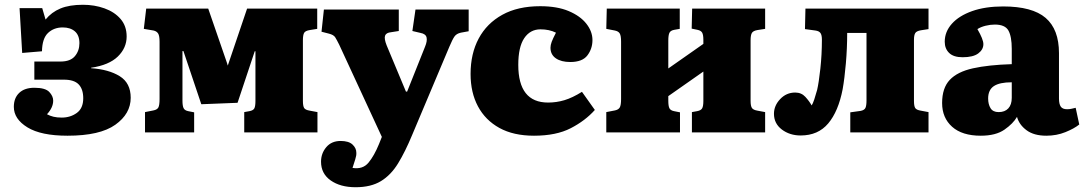

<svg xmlns="http://www.w3.org/2000/svg" viewBox="-20 -555 4545 805"><path d="M263 14Q152 14 95 -21Q38 -56 38 -107Q38 -144 60.5 -165.5Q83 -187 124 -187Q170 -187 186.5 -169.5Q203 -152 203 -133Q203 -104 177 -76Q190 -69 204.5 -65.5Q219 -62 239 -62Q275 -62 302 -81.5Q329 -101 329 -143Q329 -181 310 -201Q291 -221 248 -221H124V-297H234Q275 -297 294 -319.5Q313 -342 313 -374Q313 -407 294 -423.5Q275 -440 243 -440Q206 -440 181.5 -417Q157 -394 156 -340L73 -333L62 -521H157L171 -473Q196 -504 233.5 -519.5Q271 -535 328 -535Q376 -535 418 -520Q460 -505 485.5 -475.5Q511 -446 511 -402Q511 -354 474 -318Q437 -282 362 -271V-269Q436 -264 482 -235.5Q528 -207 528 -145Q528 -78 463.5 -32Q399 14 263 14Z M588 0V-85L623 -92Q639 -95 644 -104.5Q649 -114 649 -140V-380Q649 -405 643 -414.5Q637 -424 624 -427L583 -434L593 -519H853L931 -293L935 -280L1016 -519H1310V-434L1279 -429Q1260 -426 1255 -417Q1250 -408 1250 -386V-132Q1250 -111 1255 -102.5Q1260 -94 1279 -91L1311 -85V0H1004V-85L1026 -89Q1042 -92 1046.5 -101Q1051 -110 1051 -132V-340H1048L976 -124L824 -118L749 -341H745V-133Q745 -112 749.5 -102Q754 -92 769 -89L794 -84V0Z M1471 230Q1407 230 1366.5 201.5Q1326 173 1326 123Q1326 88 1348 62Q1370 36 1408 36Q1442 36 1458 51Q1474 66 1474 85Q1475 96 1469.5 113Q1464 130 1458 149Q1501 156 1525 127Q1549 98 1569 49L1581 19L1402 -368Q1392 -388 1385.5 -398.5Q1379 -409 1359 -414L1328 -422L1338 -515H1652V-425L1620 -420Q1599 -418 1594.5 -405.5Q1590 -393 1601 -365L1682 -171H1687L1762 -359Q1772 -383 1768.5 -398Q1765 -413 1743 -417L1709 -425L1722 -515H1945V-424L1912 -418Q1894 -414 1885.5 -402Q1877 -390 1864 -359L1708 11Q1679 81 1649 130Q1619 179 1577 204.5Q1535 230 1471 230Z M2219 14Q2133 14 2074 -18.5Q2015 -51 1984 -109Q1953 -167 1953 -245Q1953 -330 1987 -393.5Q2021 -457 2086 -493Q2151 -529 2245 -529Q2316 -529 2364.5 -508.5Q2413 -488 2438.5 -455.5Q2464 -423 2464 -387Q2464 -351 2443 -323Q2422 -295 2371 -295Q2333 -295 2310.5 -310.5Q2288 -326 2288 -355Q2288 -366 2293 -379.5Q2298 -393 2311 -418Q2283 -432 2246 -432Q2203 -432 2178 -395Q2153 -358 2153 -283Q2153 -125 2278 -125Q2313 -125 2346.5 -135Q2380 -145 2420 -170L2474 -94Q2434 -49 2373 -17.5Q2312 14 2219 14Z M2522 0V-85L2558 -92Q2573 -95 2578.5 -104.5Q2584 -114 2584 -140V-380Q2584 -405 2578.5 -414.5Q2573 -424 2558 -427L2522 -434L2524 -519H2830V-434L2807 -430Q2791 -427 2786.5 -417Q2782 -407 2782 -385V-268L2929 -371V-388Q2929 -409 2924 -418Q2919 -427 2904 -430L2880 -435L2882 -519H3188V-434L3156 -429Q3138 -426 3132.5 -417Q3127 -408 3127 -386V-132Q3127 -111 3132.5 -102.5Q3138 -94 3156 -91L3188 -85V0H2881V-85L2903 -89Q2919 -92 2924 -101Q2929 -110 2929 -132V-255L2782 -152V-133Q2782 -111 2786.5 -101.5Q2791 -92 2806 -89L2831 -84V0Z M3337 13Q3291 13 3258 -12Q3225 -37 3225 -78Q3225 -112 3251 -139.5Q3277 -167 3314 -167Q3340 -167 3356.5 -149Q3373 -131 3383 -113Q3388 -120 3394 -138Q3400 -156 3406 -178Q3413 -208 3419.5 -267Q3426 -326 3426 -389Q3426 -408 3420 -416.5Q3414 -425 3399 -427L3355 -433L3357 -519H3873V-433L3841 -428Q3823 -425 3817.5 -416.5Q3812 -408 3812 -388V-132Q3812 -111 3817 -102.5Q3822 -94 3841 -91L3873 -85V0H3545V-84L3588 -90Q3604 -93 3608.5 -102.5Q3613 -112 3613 -134V-417H3532Q3532 -353 3526.5 -289.5Q3521 -226 3513 -181Q3495 -88 3452.5 -37.5Q3410 13 3337 13Z M4092 14Q4014 14 3972 -23.5Q3930 -61 3930 -123Q3930 -186 3962 -220Q3994 -254 4059 -268.5Q4124 -283 4222 -286V-350Q4222 -402 4208 -427Q4194 -452 4151 -452Q4132 -452 4112 -447Q4092 -442 4078 -433Q4103 -390 4103 -370Q4103 -347 4081.5 -331Q4060 -315 4016 -315Q3978 -315 3959.5 -333Q3941 -351 3941 -380Q3941 -422 3971 -455.5Q4001 -489 4056 -508.5Q4111 -528 4186 -528Q4308 -528 4364 -480Q4420 -432 4420 -332V-142Q4420 -119 4427.5 -108Q4435 -97 4454 -97Q4464 -97 4472.5 -99Q4481 -101 4490 -103L4505 -33Q4484 -16 4447 -1Q4410 14 4367 14Q4315 14 4284 -9Q4253 -32 4244 -65Q4228 -37 4191.5 -11.5Q4155 14 4092 14ZM4167 -85Q4193 -85 4207.5 -100.5Q4222 -116 4222 -145V-210Q4171 -210 4147 -194Q4123 -178 4123 -142Q4123 -118 4133 -101.5Q4143 -85 4167 -85Z"/></svg>

Font: Literata 12pt ExtraBold
Style: Regular
Weight: 800
Designer: Latin by Veronika Burian and Jose Scaglione. Greek by Irene Vlachou. Cyrillic by Vera Evstafieva.
Foundry: TypeTogether
Version: Version 3.002